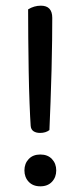

<svg xmlns="http://www.w3.org/2000/svg" viewBox="-20 -645 290 676"><path d="M164 -582Q164 -552 163.5 -503Q163 -454 161.5 -398.5Q160 -343 158 -287Q156 -231 154 -187Q141 -177 121 -177Q107 -177 98 -183Q89 -189 88 -202Q86 -231 84 -283Q82 -335 81 -394Q80 -453 79.5 -511.5Q79 -570 79 -612Q100 -625 124 -625Q164 -625 164 -582ZM66 -45Q66 -69 81 -85Q96 -101 122 -101Q148 -101 163 -85Q178 -69 178 -45Q178 -21 163 -5Q148 11 122 11Q96 11 81 -5Q66 -21 66 -45Z"/></svg>

Font: Baloo Bhai 2
Style: Regular
Weight: 400
Designer: Supriya Tembe, Noopur Datye and Ek Type
Foundry: Ek Type
Version: Version 1.640;PS 1.000;hotconv 16.6.51;makeotf.lib2.5.65220;